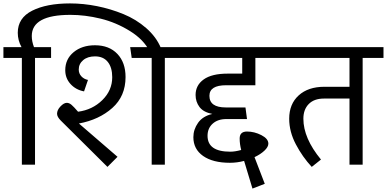

<svg xmlns="http://www.w3.org/2000/svg" viewBox="-39 -964 2265 1124"><path d="M371 -944Q449 -944 529 -928Q609 -912 683.5 -881.5Q758 -851 817 -799.5Q876 -748 903 -683L837 -663Q803 -732 721.5 -782.5Q640 -833 549.5 -855Q459 -877 373 -877Q147 -877 147 -753Q147 -722 160 -688H260V-625H166V0H89V-625H-19V-688H87Q65 -728 65 -772Q65 -859 149.5 -901.5Q234 -944 371 -944Z M696 -513Q696 -401 618.5 -332Q541 -263 423 -241L649 -46L590 13L317 -258Q295 -280 295 -298Q295 -320 315 -341Q335 -362 352 -362Q366 -362 379.5 -350.5Q393 -339 418 -310Q502 -321 560 -378Q618 -435 618 -512Q618 -569 592 -601.5Q566 -634 517 -634Q474 -634 448 -612Q422 -590 422 -557Q422 -534 437 -517.5Q452 -501 476 -496L453 -429Q405 -438 374 -472Q343 -506 343 -553Q343 -618 392 -658.5Q441 -699 517 -699Q600 -699 648 -648.5Q696 -598 696 -513ZM1049 -688V-625H926V0H849V-625H732L723 -688Z M1285 -465Q1187 -465 1187 -403Q1187 -335 1283 -335H1398L1407 -267H1286Q1236 -267 1206 -240Q1176 -213 1176 -169Q1176 -76 1309 -76Q1337 -76 1373 -86Q1364 -121 1364 -153Q1364 -194 1407 -194Q1450 -194 1491 -173Q1532 -152 1532 -123Q1532 -104 1509.5 -82.5Q1487 -61 1451 -44L1511 112L1439 140L1390 -22Q1349 -11 1307 -11Q1207 -11 1150 -51Q1093 -91 1093 -161Q1093 -206 1120.5 -245Q1148 -284 1204 -297Q1152 -307 1129 -337.5Q1106 -368 1106 -408Q1106 -465 1153.5 -499Q1201 -533 1294 -533H1379V-625H1011V-688H1608V-625H1456V-465Z M2206 -688V-625H2084V0H2007V-387H1857Q1800 -387 1768.5 -355Q1737 -323 1737 -269Q1737 -155 1840 -30L1786 13Q1732 -45 1693 -119Q1654 -193 1654 -269Q1654 -355 1709.5 -405.5Q1765 -456 1860 -456H2007V-625H1570V-688Z"/></svg>

Font: FiraGO Book
Style: Regular
Weight: 350
Designer: bBox Type
Foundry: bBox Type GmbH
Version: Version 1.001;PS 001.001;hotconv 1.0.88;makeotf.lib2.5.64775